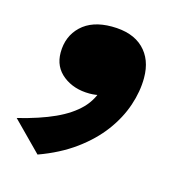

<svg xmlns="http://www.w3.org/2000/svg" viewBox="-85 -249 511 520"><g transform="rotate(15 170.5 10.5)"><path d="M63 204 -17 123Q44 108 85.5 89Q127 70 152 44.5Q177 19 186 -18Q192 -26 199 -27.5Q206 -29 211 -25Q216 -21 216 -12Q204 -1 189 3.5Q174 8 156 8Q112 8 82 -15.5Q52 -39 52 -79Q52 -125 82.5 -154Q113 -183 168 -183Q226 -183 257 -153Q288 -123 288 -71Q288 -33 274.5 7Q261 47 233.5 84Q206 121 163.5 152Q121 183 63 204Z"/></g></svg>

Font: Roboto Serif
Style: Bold Italic
Weight: 700
Italic angle: -10°
Designer: Greg Gazdowicz
Foundry: Commercial Type
Version: Version 1.008